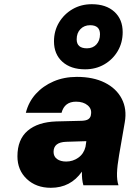

<svg xmlns="http://www.w3.org/2000/svg" viewBox="-20 -882 617 914"><path d="M564 -729Q564 -679 540.5 -639Q517 -599 476.5 -575.5Q436 -552 385 -552Q317 -552 277 -588Q237 -624 237 -685Q237 -735 261 -775Q285 -815 325.5 -838.5Q366 -862 417 -862Q485 -862 524.5 -826Q564 -790 564 -729ZM345 -695Q345 -652 394 -652Q422 -652 439 -670.5Q456 -689 456 -719Q456 -762 409 -762Q381 -762 363 -743.5Q345 -725 345 -695ZM547 -144Q538 -92 537 -58Q536 -24 544 0H377Q369 -27 370 -65Q316 12 222 12Q152 12 107.5 -30Q63 -72 63 -138Q63 -218 111.5 -259.5Q160 -301 248 -304L370 -307Q390 -308 399.5 -314Q409 -320 412 -331L413 -337Q418 -363 397.5 -380.5Q377 -398 342 -398Q287 -398 273 -345H103Q116 -397 150.5 -435Q185 -473 235 -494.5Q285 -516 346 -516Q424 -516 479 -488.5Q534 -461 559.5 -412Q585 -363 574 -300ZM235 -159Q235 -137 251.5 -125Q268 -113 295 -113Q327 -113 353 -131.5Q379 -150 387 -183L391 -210L295 -207Q235 -205 235 -159Z"/></svg>

Font: Overused Grotesk ExtraBold
Style: Italic
Weight: 800
Italic angle: -10°
Version: Version 0.003